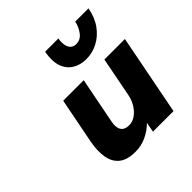

<svg xmlns="http://www.w3.org/2000/svg" viewBox="-183 -834 992 992"><g transform="rotate(-45 313.5 -338.0)"><path d="M254 10Q195 10 163.5 -15Q132 -40 124 -85.5Q116 -131 127 -190L176 -441H326L277 -190Q272 -165 275.5 -147Q279 -129 292 -119.5Q305 -110 328 -110Q352 -110 374 -125Q396 -140 412 -165.5Q428 -191 434 -220L477 -441H627L541 0H391L401 -54Q373 -26 335.5 -8Q298 10 254 10ZM606 -686Q595 -628 566 -588.5Q537 -549 497 -528.5Q457 -508 413 -508Q369 -508 336.5 -528.5Q304 -549 291 -588.5Q278 -628 289 -686H386Q382 -665 384.5 -645Q387 -625 398.5 -612.5Q410 -600 431 -600Q463 -600 483 -627.5Q503 -655 509 -686Z"/></g></svg>

Font: Teachers
Style: Italic
Weight: 400
Italic angle: -11°
Designer: Alfredo Marco Pradil, Chank Diesel
Version: Version 1.001